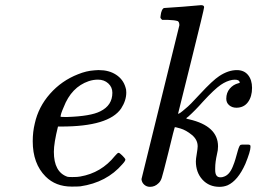

<svg xmlns="http://www.w3.org/2000/svg" viewBox="-20 -714 998 745"><path d="M205 -223Q189 -159 189 -125Q189 -46 242 -28Q246 -27 261 -27Q282 -27 291 -29Q373 -43 426 -109Q436 -121 440 -121Q444 -121 454 -111Q464 -101 466 -97Q469 -92 455 -77Q394 -6 292 9Q283 10 258 10Q196 10 157 -29Q107 -79 107 -166Q107 -203 115 -235Q129 -299 174 -350Q219 -401 283 -426Q315 -439 345 -441Q346 -441 352 -441.5Q358 -442 361 -442H364Q403 -442 430.5 -424Q458 -406 467 -375Q470 -368 470 -355Q470 -324 450 -293Q402 -223 218 -223ZM416 -354Q416 -376 400 -390.5Q384 -405 360 -405Q342 -405 324 -399Q257 -376 227 -298Q215 -271 215 -261Q215 -260 240 -260Q332 -263 369 -282Q416 -305 416 -354Z M618 -683Q619 -683 690 -688L760 -694Q772 -694 772 -686Q772 -679 722 -478L671 -273Q674 -270 699 -292Q716 -305 756 -349Q805 -402 831 -419Q866 -442 899 -442Q927 -442 942.5 -423Q958 -404 958 -373Q958 -339 942 -317.5Q926 -296 897 -296Q881 -296 869.5 -305.5Q858 -315 858 -331Q858 -354 871.5 -370Q885 -386 905 -391Q914 -392 908 -399Q903 -407 881 -404Q859 -400 837 -385Q812 -368 767 -319Q738 -286 710 -261Q703 -257 703 -254Q708 -252 714 -251Q826 -225 826 -146Q826 -131 822 -116Q815 -85 815 -62V-54Q815 -26 835 -26Q843 -26 847 -28Q858 -31 867 -40.5Q876 -50 883 -67Q890 -84 893.5 -96.5Q897 -109 903 -130Q909 -151 914 -152Q917 -153 925 -153H930Q932 -153 934 -153Q941 -153 943.5 -153Q946 -153 948.5 -152Q951 -151 951.5 -149Q952 -147 952 -144Q952 -127 932 -78Q903 -13 863 5Q848 11 832 11Q791 11 765.5 -17Q740 -45 740 -88Q740 -97 743.5 -117.5Q747 -138 747 -146Q747 -172 724.5 -190.5Q702 -209 680 -215.5Q658 -222 658 -220Q657 -220 633 -121Q612 -37 607.5 -23.5Q603 -10 595 -3Q581 11 562 11Q549 11 539.5 2.5Q530 -6 529 -19L676 -616Q676 -628 670 -632Q659 -636 630 -637H609Q603 -643 602.5 -645Q602 -647 605 -664Q610 -683 618 -683Z"/></svg>

Font: MathJax_Main
Style: Italic
Weight: 400
Version: Version 1.1